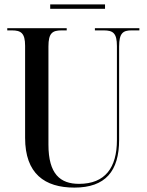

<svg xmlns="http://www.w3.org/2000/svg" viewBox="-20 -842 666 872"><path d="M208 -802H457V-822H208ZM318 10C459 10 521 -65 521 -207V-631C521 -692 539 -704 577 -704H613V-714H411V-704H451C493 -704 511 -692 511 -633V-206C511 -81 458 -7 339 -7C254 -7 200 -51 200 -185V-631C200 -692 218 -704 260 -704H283V-714H13V-704H34C75 -704 94 -692 94 -634V-216C94 -53 183 10 318 10Z"/></svg>

Font: Noto Serif Display Condensed Medium
Style: Regular
Weight: 500
Width: 3
Designer: Monotype Design Team
Foundry: Monotype Imaging Inc.
Version: Version 2.009